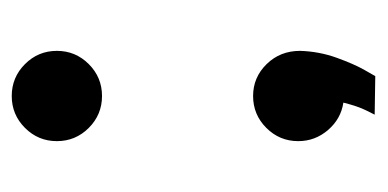

<svg xmlns="http://www.w3.org/2000/svg" viewBox="-182 -408 644 319"><g transform="rotate(-90 139.5 -249.0)"><path d="M214 -476Q214 -445 192 -423Q170 -401 139 -401Q108 -401 86 -423Q64 -445 64 -476Q64 -507 86 -529Q108 -551 139 -551Q170 -551 192 -529Q214 -507 214 -476ZM214 -72Q213 -40 202.5 -11Q192 18 182 35.5Q172 53 172 53L108 52Q108 52 115 38Q122 24 128 0Q101 -4 82.5 -25.5Q64 -47 64 -75Q64 -106 86 -128Q108 -150 139 -150Q170 -150 192 -127.5Q214 -105 214 -72Z"/></g></svg>

Font: Bruno Ace SC
Style: Regular
Weight: 400
Version: Version 1.100; ttfautohint (v1.8.4.7-5d5b);gftools[0.9.27]